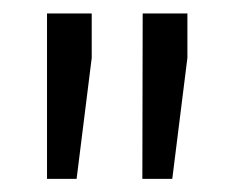

<svg xmlns="http://www.w3.org/2000/svg" viewBox="-20 -782 360 292"><path d="M96.5 -510H51.5V-761.5H119.5V-694ZM242 -510H196.5L197 -761.5H265V-694Z"/></svg>

Font: Roberto Sans
Style: Regular
Weight: 400
Designer: Google (font) & Cristiano Sobral (main changes)
Version: Version 1.500; ttfautohint (v1.8.4.7-5d5b-dirty)